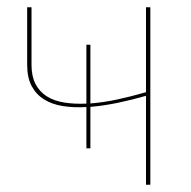

<svg xmlns="http://www.w3.org/2000/svg" viewBox="-20 -510 527 530"><path d="M395 -490V0H383V-245.5Q343 -234 304.2 -226Q265.5 -218 229.5 -215V-100.5H218.5V-214.5Q183.5 -212.5 153.5 -217.2Q123.5 -222 101.8 -235.5Q80 -249 67.5 -272.2Q55 -295.5 55 -331V-490H67V-331Q67 -299.5 78 -278.2Q89 -257 109 -244.2Q129 -231.5 157 -227Q185 -222.5 218.5 -224V-386.5H229.5V-224.5Q264 -227 302.8 -235.2Q341.5 -243.5 383 -255.5V-490Z"/></svg>

Font: Lato 2
Style: Regular
Weight: 100
Designer: Lukasz Dziedzic with Adam Twardoch and Botio Nikoltchev
Foundry: tyPoland Lukasz Dziedzic
Version: Version 2.015; 2015-08-06; http://www.latofonts.com/